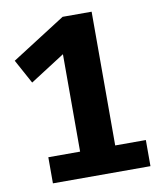

<svg xmlns="http://www.w3.org/2000/svg" viewBox="-80 -770 699 834"><g transform="rotate(-10 269.0 -352.5)"><path d="M85.9 -115.2H226.1V-544.9L73.2 -446.8L15.1 -553.2L252.9 -705.1H380.9V-115.2H516.1V0H85.9Z"/></g></svg>

Font: Kadwa
Style: Bold
Weight: 700
Designer: Sol Matas
Foundry: Sol Matas
Version: Version 1.001;PS 001.000;hotconv 1.0.70;makeotf.lib2.5.58329